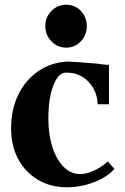

<svg xmlns="http://www.w3.org/2000/svg" viewBox="-20 -779 530 814"><path d="M264 15Q194 15 140.5 -17Q87 -49 57 -105Q27 -161 27 -234Q27 -315 57.5 -377.5Q88 -440 142.5 -477.5Q197 -515 268 -518Q276 -518 311 -515.5Q346 -513 394 -509Q411 -506 424 -505Q437 -504 442 -504V-337H394Q392 -395 353.5 -434Q315 -473 257 -471Q226 -469 205.5 -414.5Q185 -360 185 -277Q185 -208 202.5 -154.5Q220 -101 250.5 -71Q281 -41 320 -41Q346 -41 379 -56Q412 -71 437 -95L465 -63Q436 -29 379.5 -7Q323 15 264 15ZM261 -577Q224 -577 198 -604Q172 -631 172 -668Q172 -706 198 -732.5Q224 -759 261 -759Q298 -759 323 -732.5Q348 -706 348 -668Q348 -631 323 -604Q298 -577 261 -577Z"/></svg>

Font: Wittgenstein Extrabold
Style: Regular
Weight: 800
Designer: Jörg Drees
Foundry: Jörg Drees
Version: Version 1.303; ttfautohint (v1.8.4.7-5d5b)